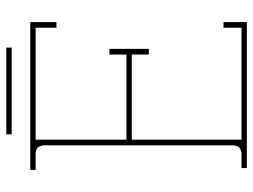

<svg xmlns="http://www.w3.org/2000/svg" viewBox="-117 -686 803 609"><g transform="rotate(-90 284.5 -381.5)"><path d="M56 0V-17H100Q128 -17 128 -46V-641Q128 -670 101 -670H50V-687H519V-604H501V-670H146V-382H416V-436H434V-311H416V-365H146V-17H501V-74H519V0ZM163 -746V-763H438V-746Z"/></g></svg>

Font: Grandiflora One
Style: Regular
Weight: 400
Designer: Haesung Cho
Foundry: JAMO
Version: Version 1.000; ttfautohint (v1.8.4.7-5d5b);gftools[0.9.28]